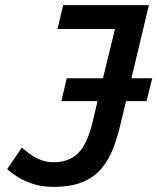

<svg xmlns="http://www.w3.org/2000/svg" viewBox="-20 -713 613 748"><path d="M188 15Q143 15 107 3Q71 -9 46.5 -25Q22 -41 8 -54L65 -138Q78 -127 96 -113.5Q114 -100 137.5 -90.5Q161 -81 189 -81Q249 -81 284.5 -116.5Q320 -152 340 -235L360 -319H219L240 -408H381L428 -600H204L226 -693H560L492 -408H573L551 -319H471L449 -227Q437 -176 420 -132.5Q403 -89 374.5 -55.5Q346 -22 301 -3.5Q256 15 188 15Z"/></svg>

Font: Ubuntu Sans Mono Medium
Style: Italic
Weight: 500
Italic angle: -13.5°
Monospace: yes
Designer: Dalton Maag Ltd
Foundry: Dalton Maag Ltd
Version: Version 1.006